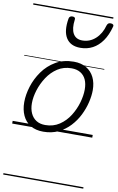

<svg xmlns="http://www.w3.org/2000/svg" viewBox="-128 -951 855 1391"><g transform="rotate(10 299.5 -255.0)"><path d="M231 19Q175 19 136.5 -4.5Q98 -28 78.5 -70.5Q59 -113 59 -168Q59 -223 78 -284Q97 -345 135 -398.5Q173 -452 230 -485.5Q287 -519 363 -519Q417 -519 455 -496.5Q493 -474 513 -433.5Q533 -393 533 -339Q533 -298 521.5 -249.5Q510 -201 486.5 -153.5Q463 -106 426.5 -67Q390 -28 341.5 -4.5Q293 19 231 19ZM237 -31Q296 -31 341 -61Q386 -91 415.5 -138Q445 -185 460 -237Q475 -289 475 -334Q475 -376 461.5 -406Q448 -436 421 -452.5Q394 -469 355 -469Q297 -469 252.5 -440Q208 -411 177.5 -364.5Q147 -318 131 -266.5Q115 -215 115 -170Q115 -128 129.5 -96.5Q144 -65 171 -48Q198 -31 237 -31ZM390 -626Q317 -626 285.5 -676.5Q254 -727 270 -820Q272 -830 278.5 -835Q285 -840 296 -840Q308 -840 313 -834.5Q318 -829 316 -820Q307 -753 327.5 -717Q348 -681 395 -681Q450 -681 491.5 -718.5Q533 -756 550 -819Q554 -830 560 -834.5Q566 -839 577 -839Q589 -839 595 -833.5Q601 -828 598 -818Q581 -754 551 -711.5Q521 -669 480.5 -647.5Q440 -626 390 -626ZM0 365H589V375H0ZM0 -20H589V0H0ZM0 -505H589V-500H0ZM0 -885H589V-875H0Z"/></g></svg>

Font: Playwrite DK Loopet Guides
Style: Regular
Weight: 400
Designer: Veronika Burian, José Scaglione
Foundry: TypeTogether
Version: Version 1.003